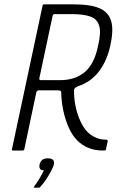

<svg xmlns="http://www.w3.org/2000/svg" viewBox="-20 -693 563 884"><path d="M40 0Q37 0 35.5 -1.5Q34 -3 35 -6L176 -667Q176 -673 183 -673H321Q395 -673 437 -655.5Q479 -638 491.5 -597Q504 -556 488 -484Q474 -416 437 -366Q400 -316 339 -296Q327 -291 323 -284.5Q319 -278 321 -270Q321 -236 328.5 -201Q336 -166 350 -135.5Q364 -105 383 -85Q400 -69 421 -59.5Q442 -50 468 -50Q471 -50 473.5 -48.5Q476 -47 476 -43L468 -7Q468 -4 467 -2.5Q466 -1 463 -0.5Q460 0 453 0Q415 0 386 -12.5Q357 -25 336 -46Q313 -69 297 -104.5Q281 -140 272 -181.5Q263 -223 262 -263Q263 -268 260.5 -272.5Q258 -277 248 -277H158Q155 -277 152 -275Q149 -273 147 -267L92 -6Q91 0 84 0ZM161 -332Q160 -324 168 -324H257Q326 -324 370.5 -361.5Q415 -399 432 -484Q446 -544 436.5 -575Q427 -606 395.5 -617Q364 -628 310 -628H232Q227 -628 225.5 -626.5Q224 -625 222 -619ZM228 65Q225 76 215 95Q205 114 192 133.5Q179 153 166 167Q163 171 161 171Q158 171 150 171Q142 171 136 171Q135 170 135.5 169Q136 168 139 163Q149 150 162 128.5Q175 107 182 91Q168 91 164 83.5Q160 76 162 65Q165 52 173.5 44Q182 36 200 36Q216 36 223.5 42.5Q231 49 228 65Z"/></svg>

Font: Glory Thin Light
Style: Italic
Weight: 300
Italic angle: -12°
Version: Version 1.011